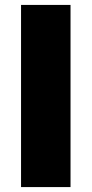

<svg xmlns="http://www.w3.org/2000/svg" viewBox="-20 -760 372 780"><path d="M65.5 0V-740H266.5V0Z"/></svg>

Font: Encode Sans SC SemiExpanded ExtraBold
Style: Regular
Weight: 800
Width: 6
Designer: Multiple Designers
Foundry: Impallari Type
Version: Version 3.002